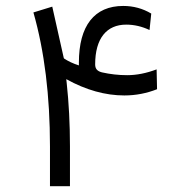

<svg xmlns="http://www.w3.org/2000/svg" viewBox="-20 -644 619 662"><path d="M331.5 -394.5C316.4 -398.4 308.1 -405.8 308.1 -421.9C308.1 -512.2 348.1 -559.1 415 -559.1C442.9 -559.1 469.7 -552.7 495.6 -540.5L501.5 -597.2C472.2 -614.7 439.9 -623.5 404.8 -623.5C305.7 -623.5 252 -555.7 252 -428.2V-418.5C231.9 -424.8 214.8 -433.1 200.7 -442.4L199.7 -444.8L160.2 -621.1L95.2 -601.1C133.3 -467.8 152.3 -313.5 152.3 -139.2V-2H221.2V-139.2C221.2 -217.3 217.3 -290 210 -357.4L208.5 -371.1C276.4 -333.5 343.3 -314.9 408.7 -314.9C448.2 -314.9 485.8 -322.3 521.5 -336.4L520 -404.8C484.9 -391.6 451.2 -384.8 418.5 -384.8C388.7 -384.8 359.4 -388.2 331.5 -394.5Z"/></svg>

Font: Shabnam Light
Style: Regular
Weight: 300
Foundry: DejaVu fonts team - Redesigned by Saber Rastikerdar - Based on Vazir font
Version: Version 5.0.1